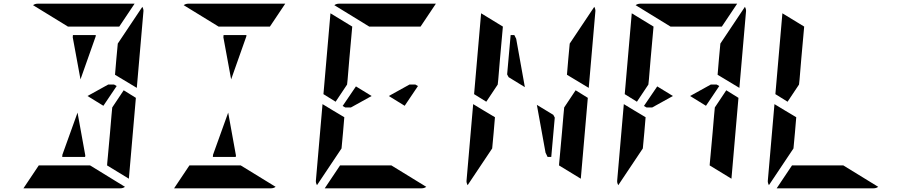

<svg xmlns="http://www.w3.org/2000/svg" viewBox="-20 -1020 4936 1040"><path d="M610 -698 618 -784 751 -983Q758 -970 757 -959L721 -544L603 -615ZM650 -531 716 -490 678 -52 560 -124 561 -138 564 -170 576 -302 584 -396 588 -438ZM374 -818 375 -830H499L498 -822L416 -590ZM348 -876 159 -992Q170 -1000 184 -1000H390H514H709L626 -876H587H503H379ZM442 -178 441 -170H317L318 -182L400 -410ZM468 -124 657 -8Q646 0 632 0H426H302H107L190 -124H229H313H437ZM612 -554 540 -447 454 -500 566 -562H598Z M1190 -818 1191 -830H1315L1314 -822L1232 -590ZM1164 -876 975 -992Q986 -1000 1000 -1000H1206H1330H1525L1442 -876H1403H1319H1195ZM1258 -178 1257 -170H1133L1134 -182L1216 -410ZM1284 -124 1473 -8Q1462 0 1448 0H1242H1118H923L1006 -124H1045H1129H1253Z M1908 -552 1993 -500 1881 -438H1850L1836 -446ZM1838 -302 1830 -216 1697 -17Q1690 -30 1691 -41L1727 -456L1783 -422L1810 -406L1845 -385ZM1798 -469 1732 -510 1770 -948 1888 -876 1872 -698 1863 -590 1860 -562ZM1980 -876 1791 -992Q1802 -1000 1816 -1000H2022H2146H2341L2258 -876H2219H2135H2011ZM2100 -124 2289 -8Q2278 0 2264 0H2058H1934H1739L1822 -124H1861H1945H2069ZM2244 -554 2172 -447 2086 -500 2198 -562H2230Z M3058 -698 3066 -784 3199 -983Q3206 -970 3205 -959L3169 -544L3051 -615ZM2985 -383 2966 -170H2946L2935 -193L2888 -452L2977 -398ZM2823 -548 2735 -602 2727 -617 2746 -830H2766L2776 -810ZM3098 -531 3164 -490 3126 -52 3008 -124 3009 -138 3012 -170 3024 -302 3032 -396 3036 -438ZM2654 -302 2646 -216 2513 -17Q2506 -30 2507 -41L2543 -456L2599 -422L2626 -406L2661 -385ZM2614 -469 2548 -510 2586 -948 2704 -876 2688 -698 2679 -590 2676 -562Z M3874 -698 3882 -784 4015 -983Q4022 -970 4021 -959L3985 -544L3867 -615ZM3540 -552 3625 -500 3513 -438H3482L3468 -446ZM3914 -531 3980 -490 3942 -52 3824 -124 3825 -138 3828 -170 3840 -302 3848 -396 3852 -438ZM3470 -302 3462 -216 3329 -17Q3322 -30 3323 -41L3359 -456L3415 -422L3442 -406L3477 -385ZM3430 -469 3364 -510 3402 -948 3520 -876 3504 -698 3495 -590 3492 -562ZM3612 -876 3423 -992Q3434 -1000 3448 -1000H3654H3778H3973L3890 -876H3851H3767H3643ZM3876 -554 3804 -447 3718 -500 3830 -562H3862Z M4286 -302 4278 -216 4145 -17Q4138 -30 4139 -41L4175 -456L4231 -422L4258 -406L4293 -385ZM4246 -469 4180 -510 4218 -948 4336 -876 4320 -698 4311 -590 4308 -562ZM4548 -124 4737 -8Q4726 0 4712 0H4506H4382H4187L4270 -124H4309H4393H4517Z"/></svg>

Font: DSEG14 Modern Mini
Style: Bold Italic
Weight: 700
Italic angle: -5°
Designer: Keshikan(Twitter:@keshinomi_88pro)
Version: Version 0.46